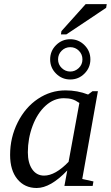

<svg xmlns="http://www.w3.org/2000/svg" viewBox="-20 -916 546 946"><path d="M385.3 -34.2 440.4 -22 436.5 0H297.4L311.5 -76.2Q229 10.3 160.6 10.3Q101.6 10.3 65.7 -33.2Q29.8 -76.7 29.8 -152.8Q29.8 -238.3 67.1 -312.7Q104.5 -387.2 167 -429Q229.5 -470.7 302.7 -470.7Q361.8 -470.7 414.1 -450.2L436 -466.8H462.4ZM371.1 -408.7Q352.1 -421.9 335.4 -427Q318.8 -432.1 294.4 -432.1Q245.6 -432.1 204.8 -395.3Q164.1 -358.4 140.6 -295.9Q117.2 -233.4 117.2 -165.5Q117.2 -113.3 138.7 -82Q160.2 -50.8 197.3 -50.8Q252.4 -50.8 317.9 -118.7ZM280.3 -746.6 282.7 -762.7 401.9 -895.5H505.9L502.9 -877.4L307.1 -746.6ZM425.3 -623.5Q425.3 -582.5 396.2 -553.5Q367.2 -524.4 326.2 -524.4Q285.2 -524.4 256.1 -553.5Q227.1 -582.5 227.1 -623.5Q227.1 -664.6 256.1 -693.6Q285.2 -722.7 326.2 -722.7Q367.2 -722.7 396.2 -693.6Q425.3 -664.6 425.3 -623.5ZM386.2 -623.5Q386.2 -648.4 368.7 -666Q351.1 -683.6 326.2 -683.6Q301.3 -683.6 283.7 -666Q266.1 -648.4 266.1 -623.5Q266.1 -598.1 284.2 -580.8Q302.2 -563.5 326.2 -563.5Q349.6 -563.5 367.9 -580.6Q386.2 -597.7 386.2 -623.5Z"/></svg>

Font: Tinos
Style: Italic
Weight: 400
Italic angle: -16.333°
Designer: Steve Matteson
Foundry: Monotype Imaging Inc.
Version: Version 1.32